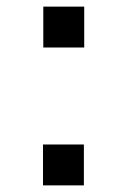

<svg xmlns="http://www.w3.org/2000/svg" viewBox="-20 -560 382 580"><path d="M234.4 -416.5H110.8V-540H234.4ZM233.4 0H109.9V-123.5H233.4Z"/></svg>

Font: Vela Sans Bd
Style: Bold
Weight: 700
Designer: Principal design: Mikhail Sharanda - project Manrope.
Design modification: Ravid Balaliev
Foundry: Mikhail Sharanda
Version: Version 1.001